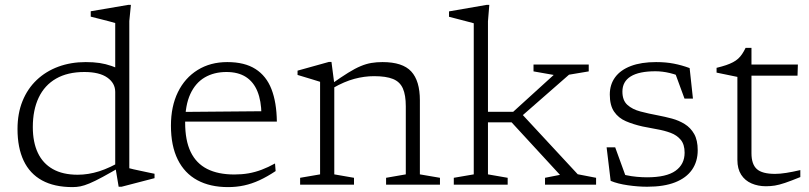

<svg xmlns="http://www.w3.org/2000/svg" viewBox="-20 -754 3305 784"><path d="M450.5 -378.5Q450.5 -414.5 418.2 -437.2Q386 -460 324.5 -460Q256 -460 209 -433Q162 -406 138 -355.5Q114 -305 114 -235Q114 -173.5 134.5 -130Q155 -86.5 195.8 -63.5Q236.5 -40.5 297 -40.5Q340.5 -40.5 384.8 -54.5Q429 -68.5 483 -100.5V-79Q432.5 -49.5 399.8 -31.8Q367 -14 345.2 -5Q323.5 4 308 7Q292.5 10 276.5 10Q201.5 10 151.5 -17.5Q101.5 -45 76.5 -98Q51.5 -151 51.5 -227Q51.5 -291 72 -341.5Q92.5 -392 130 -427.5Q167.5 -463 218.5 -481.8Q269.5 -500.5 330 -500.5Q361.5 -500.5 386.5 -496.8Q411.5 -493 436 -484.5Q460.5 -476 490 -462L450.5 -434V-660Q444.5 -662 426 -666.8Q407.5 -671.5 386.2 -677Q365 -682.5 350.5 -686V-708L503 -734H514.5L508 -668V-67Q512.5 -65.5 526 -62.5Q539.5 -59.5 556.2 -56Q573 -52.5 588 -49.2Q603 -46 611 -44.5V-26.5L476.5 8.5H464.5L450.5 -75.5Z M908 -500.5Q979 -500.5 1023.2 -472.2Q1067.5 -444 1088.5 -390Q1109.5 -336 1110.5 -257.5H729.5L726.5 -297L1072.5 -300L1047.5 -286.5Q1047 -342 1031.2 -380.8Q1015.5 -419.5 984 -439.8Q952.5 -460 904.5 -460Q854 -460 816 -437.8Q778 -415.5 757 -369.8Q736 -324 736 -253.5Q736 -180.5 758.5 -133.8Q781 -87 825.8 -64.2Q870.5 -41.5 937 -41.5Q967.5 -41.5 994.8 -46.2Q1022 -51 1048.5 -61Q1075 -71 1103 -86.5L1105.5 -55.5Q1071 -32.5 1039.5 -18Q1008 -3.5 976.8 3.2Q945.5 10 911 10Q838 10 785.8 -18.2Q733.5 -46.5 705.8 -102.5Q678 -158.5 678 -241Q678 -319.5 706.5 -377.8Q735 -436 787 -468.2Q839 -500.5 908 -500.5Z M1345 -412.5V-42L1425.5 -28V0H1205.5V-28L1287 -42V-420Q1279 -423 1254 -430.2Q1229 -437.5 1195 -448V-465.5L1322.5 -501H1333.5ZM1556.5 -28 1637 -42V-320Q1637 -366 1625 -393Q1613 -420 1584.8 -431.5Q1556.5 -443 1507.5 -443Q1467.5 -443 1426.8 -432Q1386 -421 1340.5 -395L1334 -411.5Q1373.5 -439.5 1401.8 -457Q1430 -474.5 1452.8 -484Q1475.5 -493.5 1496.8 -497Q1518 -500.5 1542 -500.5Q1624 -500.5 1659.2 -462.2Q1694.5 -424 1694.5 -344.5V-42L1776.5 -28V0H1556.5Z M2095.5 -267 2103 -297 2339 -42.5 2414 -28V0H2205.5V-28L2266.5 -40L2069 -254.5H1954.5V-297.5H2075.5L2241 -448L2158.5 -462.5V-490.5H2384V-462.5L2303.5 -449ZM1972.5 -42 2053 -28V0H1833V-28L1914.5 -42V-659Q1908 -661 1891.5 -665.2Q1875 -669.5 1854 -675Q1833 -680.5 1813.5 -685.5V-707.5L1966.5 -734H1978L1972.5 -667Z M2659 -500.5Q2699 -500.5 2731.2 -494.2Q2763.5 -488 2796 -476L2809.5 -351.5H2775L2731.5 -470L2782 -432Q2745.5 -448.5 2715 -455.8Q2684.5 -463 2656.5 -463Q2589.5 -463 2555.5 -442Q2521.5 -421 2521.5 -380Q2521.5 -344 2541.8 -325.8Q2562 -307.5 2595 -298.8Q2628 -290 2666 -283Q2695 -277.5 2723.8 -269.8Q2752.5 -262 2776.2 -247.2Q2800 -232.5 2814.5 -207Q2829 -181.5 2829 -140.5Q2829 -94.5 2805.8 -61Q2782.5 -27.5 2736.8 -9.5Q2691 8.5 2622.5 8.5Q2585.5 8.5 2543.8 2.5Q2502 -3.5 2473.5 -15.5L2457 -152.5H2492L2541 -17.5L2497 -50.5Q2514.5 -43.5 2536.2 -38.8Q2558 -34 2580.5 -32Q2603 -30 2622 -30Q2701 -30 2738.2 -56.5Q2775.5 -83 2775.5 -130.5Q2775.5 -164 2759.8 -183Q2744 -202 2718.5 -211.5Q2693 -221 2663 -226.2Q2633 -231.5 2604 -237.5Q2566 -246 2535.8 -259Q2505.5 -272 2487.8 -297.8Q2470 -323.5 2470 -368Q2470 -409 2492 -438.8Q2514 -468.5 2556.2 -484.5Q2598.5 -500.5 2659 -500.5Z M3048.5 -128.5Q3048.5 -83.5 3070.2 -63.8Q3092 -44 3145 -44Q3164.5 -44 3190.2 -48Q3216 -52 3248 -59.5V-31Q3210 -15.5 3185.5 -7.2Q3161 1 3143.5 3.8Q3126 6.5 3107.5 6.5Q3075.5 6.5 3048.8 -5Q3022 -16.5 3006.5 -40.5Q2991 -64.5 2991 -101V-440L2906 -457.5V-477Q2928.5 -482.5 2944.8 -488Q2961 -493.5 2973.2 -500Q2985.5 -506.5 2994.2 -514.5Q3003 -522.5 3010.2 -533.2Q3017.5 -544 3024.5 -558.5H3048.5V-473ZM3020.5 -445 3021 -490.5H3238L3236.5 -445Z"/></svg>

Font: Newsreader 9pt Light
Style: Regular
Weight: 300
Designer: Hugues Gentile
Foundry: Production Type
Version: Version 1.003